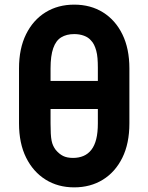

<svg xmlns="http://www.w3.org/2000/svg" viewBox="-20 -789 640 828"><path d="M300 -769Q371 -769 424.5 -735.5Q478 -702 508 -640.5Q538 -579 538 -494V-257Q538 -170 507.5 -108.5Q477 -47 423.5 -14Q370 19 300 19Q230 19 176.5 -14.5Q123 -48 92.5 -109.5Q62 -171 62 -257V-494Q62 -580 92.5 -641.5Q123 -703 176.5 -736Q230 -769 300 -769ZM300 -642Q267 -642 244 -628Q221 -614 209.5 -581Q198 -548 198 -494V-257Q198 -232 199 -213.5Q200 -195 202.5 -182.5Q205 -170 209.5 -160.5Q214 -151 220 -143Q235 -125 252 -116.5Q269 -108 295 -108Q320 -108 340 -116.5Q360 -125 374 -143Q388 -161 395 -189Q402 -217 402 -257V-497Q402 -519 400.5 -537.5Q399 -556 395 -570.5Q391 -585 385.5 -596Q380 -607 372 -615Q361 -628 342 -635Q323 -642 300 -642ZM151 -440H437Q441 -440 443 -438.5Q445 -437 446.5 -435Q448 -433 448 -429Q448 -401 448 -374Q448 -347 448 -319H162Q159 -319 157 -319.5Q155 -320 153.5 -321.5Q152 -323 151.5 -325Q151 -327 151 -330Q151 -358 151 -385Q151 -412 151 -440Z"/></svg>

Font: RecMonoLinear Nerd Font Mono
Style: Bold
Weight: 700
Monospace: yes
Version: Version 1.085; ttfautohint (v1.8.4.7-5d5b);Nerd Fonts 3.2.1